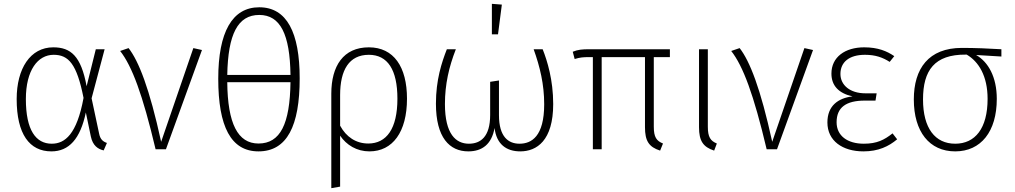

<svg xmlns="http://www.w3.org/2000/svg" viewBox="-20 -779 5295 1002"><path d="M258 -532C138 -532 67 -421 67 -262C67 -79 134 11 248 11C340 11 399 -54 428 -192L454 -67C464 -19 491 -1 521 6L538 -33C518 -40 503 -51 497 -83L458 -266L526 -522H480L432 -329C403 -487 349 -532 258 -532ZM260 -493C338 -493 381 -445 416 -268C381 -78 319 -29 250 -29C167 -29 115 -100 115 -262C115 -412 177 -493 260 -493Z M651 -528 607 -513C669 -434 724 -287 792 0H846L1034 -518L989 -528L821 -39C760 -318 704 -460 651 -528Z M1333 -741C1192 -741 1119 -612 1119 -368C1119 -119 1185 11 1329 11C1478 11 1544 -122 1544 -370C1544 -609 1477 -741 1333 -741ZM1333 -701C1443 -701 1493 -600 1496 -388H1166C1170 -601 1221 -701 1333 -701ZM1329 -30C1221 -30 1168 -134 1166 -350H1496C1493 -132 1443 -30 1329 -30Z M1905 -532C1772 -532 1709 -435 1709 -290V203L1755 195V-71C1788 -22 1842 11 1908 11C2029 11 2104 -90 2104 -264C2104 -430 2035 -532 1905 -532ZM1902 -30C1838 -30 1787 -64 1755 -123V-283C1755 -414 1802 -493 1905 -493C2003 -493 2054 -415 2054 -264C2054 -107 1997 -30 1902 -30Z M2547 -759V-600H2579L2599 -755ZM2812 -522H2765C2798 -430 2820 -339 2820 -235C2820 -67 2754 -29 2691 -29C2634 -29 2584 -64 2584 -178V-359L2538 -352V-179C2538 -64 2487 -29 2427 -29C2360 -29 2302 -78 2302 -236C2302 -339 2323 -430 2359 -522H2312C2285 -453 2255 -362 2255 -238C2255 -61 2326 11 2424 11C2496 11 2546 -26 2561 -111C2571 -26 2623 11 2695 11C2781 11 2867 -45 2867 -236C2867 -362 2836 -462 2812 -522Z M3476 -481V-522H3054C3018 -522 2996 -520 2969 -509L2979 -471C3006 -479 3020 -481 3057 -481H3074V0H3120V-481H3346V-115C3346 -44 3366 -12 3425 7L3440 -30C3406 -44 3392 -63 3392 -118V-481Z M3674 -522H3628V-115C3628 -44 3649 -12 3707 7L3721 -30C3688 -44 3674 -63 3674 -118Z M3840 -528 3796 -513C3858 -434 3913 -287 3981 0H4035L4223 -518L4178 -528L4010 -39C3949 -318 3893 -460 3840 -528Z M4490 -532C4390 -532 4319 -481 4319 -395C4319 -332 4357 -292 4429 -276C4354 -267 4298 -227 4298 -140C4298 -44 4377 11 4486 11C4564 11 4618 -15 4662 -52L4638 -83C4595 -49 4557 -29 4488 -29C4403 -29 4346 -70 4346 -141C4346 -218 4395 -254 4493 -254H4549L4555 -292H4496C4416 -292 4366 -335 4366 -393C4366 -455 4412 -493 4494 -493C4549 -493 4587 -479 4623 -456L4647 -486C4609 -512 4562 -532 4490 -532Z M5206 -522C5142 -526 5067 -529 5000 -529C4826 -529 4749 -421 4749 -260C4749 -92 4830 11 4965 11C5099 11 5182 -92 5182 -263C5182 -378 5137 -456 5074 -492L5206 -484ZM5134 -263C5134 -109 5069 -29 4965 -29C4860 -29 4797 -110 4797 -260C4797 -412 4857 -495 5020 -494H5025C5088 -457 5134 -382 5134 -263Z"/></svg>

Font: Fira Sans ExtraLight
Style: Regular
Weight: 200
Designer: bBox Type GmbH & Carrois Corporate GbR & Edenspiekermann AG
Foundry: bBox Type GmbH & Carrois Corporate GbR & Edenspiekermann AG
Version: Version 4.300;PS 004.300;hotconv 1.0.88;makeotf.lib2.5.64775